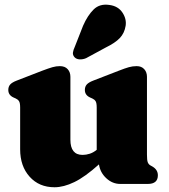

<svg xmlns="http://www.w3.org/2000/svg" viewBox="-20 -776 715 810"><path d="M65 -146V-322.5Q65 -342 60.2 -349.2Q55.5 -356.5 46.5 -360.5L37.5 -364.5Q15 -374.5 15 -396.5Q15 -410.5 23 -419.5Q31 -428.5 50.5 -436L159 -478Q185.5 -488 201.2 -492.5Q217 -497 232.5 -497Q254 -497 265.5 -484.2Q277 -471.5 277 -452V-186.5Q277 -122.5 328.5 -122.5Q343.5 -122.5 358.8 -127.5Q374 -132.5 388 -144V-322.5Q388 -342 383.2 -349.2Q378.5 -356.5 369.5 -360.5L360.5 -364.5Q338 -374.5 338 -396.5Q338 -410.5 346 -419.5Q354 -428.5 373.5 -436L482 -478Q507.5 -488 523.5 -492.5Q539.5 -497 556.5 -497Q577 -497 588.5 -484.2Q600 -471.5 600 -452V-123.5Q600 -100.5 603.2 -91.8Q606.5 -83 614 -78.5L623 -73.5Q646 -60 646 -36.5Q646 0 603.5 0H487.5Q454.5 0 428.5 -24Q402.5 -48 397.5 -82.5Q338.5 -29.5 293.5 -7.8Q248.5 14 210 14Q145 14 105 -30.5Q65 -75 65 -146ZM330.5 -667.5Q349.5 -711 375.2 -736.2Q401 -761.5 442.5 -755Q478.5 -750 496.5 -723Q514.5 -696 510 -667Q505 -636 485.5 -615.5Q466 -595 426 -575.5L343 -530.5Q330 -525 316.5 -525.5Q303 -526 295 -534Q286 -543.5 287.8 -554.8Q289.5 -566 295.5 -578.5Z"/></svg>

Font: Fraunces 9pt S050 Black
Style: Regular
Weight: 900
Version: Version 1.000; ttfautohint (v1.8.3)